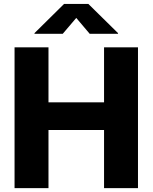

<svg xmlns="http://www.w3.org/2000/svg" viewBox="-20 -972 788 992"><path d="M55.2 0V-727.5H230.5V-443.4H517.6V-727.5H692.9V0H517.6V-300.3H230.5V0ZM304.2 -797.4H158.2V-800.8L311 -951.7H436.5L589.8 -800.8V-797.4H443.4L374 -879.4Z"/></svg>

Font: Inter Extra Bold
Style: Regular
Weight: 800
Designer: Rasmus Andersson
Foundry: rsms
Version: Version 4.000;git-3c8e0fc